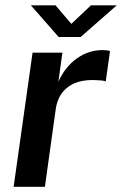

<svg xmlns="http://www.w3.org/2000/svg" viewBox="-20 -720 470 740"><path d="M32.5 0 105.5 -517H220.5L205 -405Q231 -462.5 276.2 -494.8Q321.5 -527 376 -527Q384.5 -527 392.2 -526Q400 -525 404 -522.5L387.5 -406Q382.5 -408.5 374.5 -409.5Q366.5 -410.5 360.5 -410.5Q287.5 -416.5 245.5 -387.2Q203.5 -358 195 -300.5L153 0ZM206 -577.5 99 -699.5H194L255 -628L330.5 -699.5H430L291 -577.5Z"/></svg>

Font: Public Sans SemiBold
Style: Italic
Weight: 600
Italic angle: -8°
Designer: The Public Sans project authors (U.S. Web Design System). Libre Franklin designed by Pablo Impallari and Rodrigo Fuenzal
Version: Version 1.007; ttfautohint (v1.8.1) -l 8 -r 50 -G 200 -x 14 